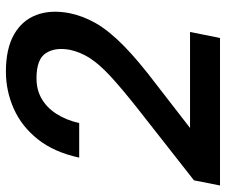

<svg xmlns="http://www.w3.org/2000/svg" viewBox="-76 -670 747 634"><g transform="rotate(-90 297.0 -353.5)"><path d="M18 -86 255 -272Q322 -325 362 -362Q402 -399 422 -430.5Q442 -462 449 -496Q458 -544 438 -575Q418 -606 355 -606Q317 -606 287.5 -589Q258 -572 237.5 -540Q217 -508 207 -465H93Q111 -548 153.5 -601.5Q196 -655 254.5 -681Q313 -707 377 -707Q452 -707 499 -680.5Q546 -654 564 -606.5Q582 -559 570 -497Q561 -452 536.5 -409.5Q512 -367 463.5 -319Q415 -271 333 -209L191 -99H508L488 0H1Z"/></g></svg>

Font: Albert Sans SemiBold
Style: Italic
Weight: 600
Italic angle: -11.25°
Designer: Andreas Rasmussen
Foundry: a.Foundry
Version: Version 1.025